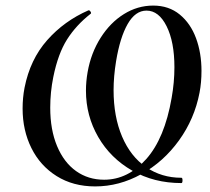

<svg xmlns="http://www.w3.org/2000/svg" viewBox="-20 -656 753 688"><path d="M61 -267Q61 -306 68 -342Q88 -443 149 -512Q210 -581 297 -619H298Q302 -619 305 -613.5Q308 -608 304 -606Q253 -566 220.5 -515Q188 -464 171 -380Q160 -326 160 -270Q160 -191 184.5 -132.5Q209 -74 252.5 -43Q296 -12 353 -12Q438 -12 504 -86Q570 -160 595 -305Q605 -361 605 -415Q605 -506 577 -562Q549 -618 505 -618Q465 -618 437.5 -570Q410 -522 396 -437Q387 -382 387 -333Q387 -238 417.5 -166.5Q448 -95 503.5 -57Q559 -19 630 -19Q634 -19 634 -10Q634 0 630 0Q532 0 454 -44.5Q376 -89 332 -165Q288 -241 288 -331Q288 -364 294 -398Q306 -466 340.5 -520.5Q375 -575 424 -605.5Q473 -636 529 -636Q585 -636 624 -604Q663 -572 682.5 -519Q702 -466 702 -402Q702 -360 695 -324Q677 -230 621.5 -153Q566 -76 486.5 -32Q407 12 321 12Q242 12 183 -25Q124 -62 92.5 -125.5Q61 -189 61 -267Z"/></svg>

Font: Cormorant Garamond SemiBold
Style: Italic
Weight: 600
Italic angle: -10°
Designer: Christian Thalmann (Catharsis Fonts)
Foundry: Catharsis Fonts
Version: Version 4.000